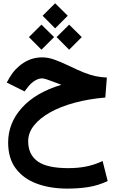

<svg xmlns="http://www.w3.org/2000/svg" viewBox="-20 -800 698 1151"><path d="M235.4 -705.6 310.5 -780.3 386.2 -705.6 310.5 -629.9ZM319.3 -577.6 394.5 -652.3 470.2 -577.6 394.5 -502ZM153.3 -577.6 228.5 -652.3 304.2 -577.6 228.5 -502ZM347.7 -291.5Q340.3 -294.4 333.7 -297.1Q327.1 -299.8 316.4 -303.7Q283.7 -316.4 262.9 -323.2Q242.2 -330.1 232.9 -330.1Q211.4 -330.1 189 -316.4Q166.5 -302.7 150.4 -281.7L127 -252L20.5 -305.2L38.1 -336.4Q70.3 -390.6 121.1 -423.3Q171.9 -456.1 233.4 -456.1Q268.6 -456.1 307.4 -442.1Q346.2 -428.2 389.6 -407.2Q445.8 -379.9 483.6 -365Q521.5 -350.1 552.7 -343.5Q584 -336.9 620.6 -335L611.3 -215.3Q512.7 -207 428.2 -184.3Q343.8 -161.6 281.2 -126.7Q218.8 -91.8 183.8 -47.9Q148.9 -3.9 148.9 46.4Q148.9 126.5 205.6 167.2Q262.2 208 389.6 208Q447.3 208 496.3 198.2Q545.4 188.5 595.2 165.5L625.5 285.2Q571.3 311 513.2 320.8Q455.1 330.6 382.8 330.6Q281.7 330.6 201.7 301.3Q121.6 272 75.2 210.9Q28.8 149.9 28.8 54.2Q28.8 -62 111.3 -153.8Q193.8 -245.6 347.7 -291.5Z"/></svg>

Font: Vazir FD
Style: Bold-FD
Weight: 700
Designer: Saber Rastikerdar
Foundry: Saber Rastikerdar
Version: Version 30.1.0